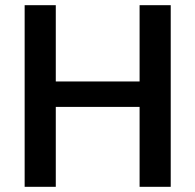

<svg xmlns="http://www.w3.org/2000/svg" viewBox="-20 -720 753 740"><path d="M518 0V-700H638V0ZM75 0V-700H195V0ZM177 -308V-406H540V-308Z"/></svg>

Font: DM Sans 9pt SemiBold
Style: Regular
Weight: 600
Version: Version 4.004;gftools[0.9.30]